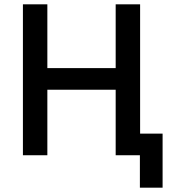

<svg xmlns="http://www.w3.org/2000/svg" viewBox="-20 -718 802 888"><path d="M627 150V0H515V-303H199V0H86V-698H199V-403H515V-698H628V-100H732V150Z"/></svg>

Font: IBM Plex Sans Medium
Style: Regular
Weight: 500
Designer: Mike Abbink, Paul van der Laan, Pieter van Rosmalen
Foundry: Bold Monday
Version: Version 3.201